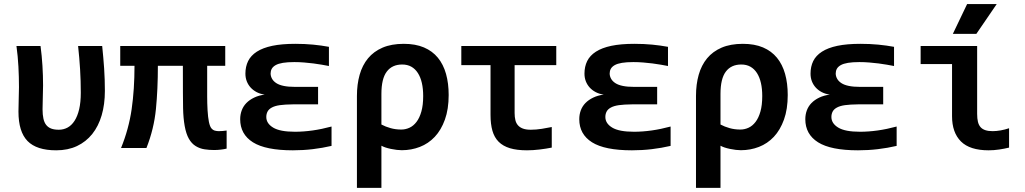

<svg xmlns="http://www.w3.org/2000/svg" viewBox="-20 -720 4988 934"><path d="M490.2 -277.8Q490.2 -212.4 474.6 -159.2Q459 -106 428.7 -68.1Q398.4 -30.3 354.5 -9.5Q310.5 11.2 253.4 11.2Q158.2 11.2 114 -33.9Q69.8 -79.1 69.8 -177.2Q69.8 -207.5 71 -236.8Q72.3 -266.1 72.3 -296.4Q72.3 -345.7 69.6 -396.2Q66.9 -446.8 60.1 -496.1H177.2Q183.6 -448.7 186.5 -400.4Q189.5 -352.1 189.5 -304.7Q189.5 -273.9 188.2 -245.1Q187 -216.3 187 -188.5Q187 -162.1 191.2 -143.1Q195.3 -124 204.8 -112.1Q214.4 -100.1 229.2 -94.5Q244.1 -88.9 266.1 -88.9Q289.1 -88.9 308.6 -99.4Q328.1 -109.9 342.5 -132.1Q356.9 -154.3 365 -188.2Q373 -222.2 373 -269Q373 -326.7 369.6 -382.8Q366.2 -439 359.9 -496.1H477.1Q482.9 -440.4 486.6 -387Q490.2 -333.5 490.2 -277.8Z M1082.5 2.9Q1070.8 5.9 1054.4 7.8Q1038.1 9.8 1021.5 9.8Q997.6 9.8 974.9 6.3Q952.1 2.9 932.1 -9.3Q912.1 -21.5 898.7 -45.2Q885.3 -68.8 878.4 -107.2Q871.6 -145.5 870.6 -193.8Q869.6 -242.2 869.6 -399.9H748Q748 -285.6 738.5 -189.2Q729 -92.8 692.4 0H568.8Q606.4 -92.3 620.4 -188.7Q634.3 -285.2 634.3 -399.9H564.9V-496.1H1075.7V-399.9H987.8Q987.8 -282.7 987.8 -250.2Q987.8 -217.8 989.7 -183.6Q991.7 -149.4 996.3 -127Q1001 -104.5 1008.5 -95.7Q1016.1 -86.9 1025.4 -84.5Q1034.7 -82 1044.4 -82Q1053.2 -82 1063 -82.8Q1072.8 -83.5 1082.5 -85Z M1580.1 -398.9Q1564.5 -401.9 1545.2 -405.3Q1525.9 -408.7 1504.6 -411.4Q1483.4 -414.1 1459.7 -416Q1436 -418 1411.6 -418Q1378.4 -418 1356.2 -414.3Q1334 -410.6 1320.8 -403.1Q1307.6 -395.5 1302 -385.3Q1296.4 -375 1296.4 -362.8Q1296.4 -349.6 1303.2 -337.2Q1310.1 -324.7 1324 -315.7Q1337.9 -306.6 1360.4 -302Q1382.8 -297.4 1414.1 -297.4H1527.3V-212.4H1406.2Q1365.7 -211.9 1341.6 -208.5Q1317.4 -205.1 1302.5 -197Q1287.6 -189 1281.5 -177.2Q1275.4 -165.5 1275.4 -150.9Q1275.4 -119.6 1308.6 -99.4Q1341.8 -79.1 1414.6 -79.1Q1456.1 -79.1 1501 -85.4Q1545.9 -91.8 1592.8 -104.5V-10.3Q1548.3 0 1501.5 5.6Q1454.6 11.2 1404.8 11.2Q1272.5 11.2 1210.4 -27.8Q1148.4 -66.9 1148.4 -140.1Q1148.4 -163.1 1156 -183.3Q1163.6 -203.6 1178.7 -219Q1193.8 -234.4 1216.1 -245.1Q1238.3 -255.9 1267.6 -259.8Q1246.1 -262.7 1228.8 -271.7Q1211.4 -280.8 1199.2 -294.2Q1187 -307.6 1180.4 -324.7Q1173.8 -341.8 1173.8 -361.8Q1173.8 -396 1187 -422.9Q1200.2 -449.7 1229.2 -468.5Q1258.3 -487.3 1304.4 -497.1Q1350.6 -506.8 1416.5 -506.8Q1462.9 -506.8 1503.2 -502.9Q1543.5 -499 1580.1 -492.2Z M2162.6 -257.8Q2162.6 -189 2144.3 -138.2Q2126 -87.4 2095 -54.4Q2064 -21.5 2022.5 -5.4Q1981 10.7 1934.6 10.7Q1912.1 10.7 1881.6 4.4Q1851.1 -2 1835.4 -11.2V193.8H1716.3V-252.9Q1716.3 -309.6 1729.5 -356.2Q1742.7 -402.8 1770.3 -436.3Q1797.9 -469.7 1841.1 -488.3Q1884.3 -506.8 1944.3 -506.8Q2001 -506.8 2042.2 -489.3Q2083.5 -471.7 2110.1 -439.2Q2136.7 -406.7 2149.7 -360.6Q2162.6 -314.5 2162.6 -257.8ZM2038.6 -252.9Q2038.6 -288.1 2032.2 -316.2Q2025.9 -344.2 2012.9 -364.5Q2000 -384.8 1981 -395.5Q1961.9 -406.2 1936.5 -406.2Q1887.7 -406.2 1861.6 -371.8Q1835.4 -337.4 1835.4 -263.2V-114.3Q1855.5 -103.5 1879.9 -96.7Q1904.3 -89.8 1932.1 -89.8Q1952.6 -89.8 1971.9 -98.6Q1991.2 -107.4 2006.1 -127Q2021 -146.5 2029.8 -177.5Q2038.6 -208.5 2038.6 -252.9Z M2664.1 -2Q2637.2 3.4 2605 7.3Q2572.8 11.2 2543.5 11.2Q2494.6 11.2 2460.7 1Q2426.8 -9.3 2405.8 -30.3Q2384.8 -51.3 2375.5 -83.7Q2366.2 -116.2 2366.2 -161.1V-403.3H2224.1V-496.1H2686V-403.3H2483.4V-169.9Q2483.4 -150.9 2487.1 -135.7Q2490.7 -120.6 2499.8 -110.4Q2508.8 -100.1 2523.9 -94.5Q2539.1 -88.9 2562 -88.9Q2587.9 -88.9 2615.5 -93.3Q2643.1 -97.7 2664.1 -102.1Z M3229.5 -398.9Q3213.9 -401.9 3194.6 -405.3Q3175.3 -408.7 3154.1 -411.4Q3132.8 -414.1 3109.1 -416Q3085.4 -418 3061 -418Q3027.8 -418 3005.6 -414.3Q2983.4 -410.6 2970.2 -403.1Q2957 -395.5 2951.4 -385.3Q2945.8 -375 2945.8 -362.8Q2945.8 -349.6 2952.6 -337.2Q2959.5 -324.7 2973.4 -315.7Q2987.3 -306.6 3009.8 -302Q3032.2 -297.4 3063.5 -297.4H3176.8V-212.4H3055.7Q3015.1 -211.9 2991 -208.5Q2966.8 -205.1 2951.9 -197Q2937 -189 2930.9 -177.2Q2924.8 -165.5 2924.8 -150.9Q2924.8 -119.6 2958 -99.4Q2991.2 -79.1 3064 -79.1Q3105.5 -79.1 3150.4 -85.4Q3195.3 -91.8 3242.2 -104.5V-10.3Q3197.8 0 3150.9 5.6Q3104 11.2 3054.2 11.2Q2921.9 11.2 2859.9 -27.8Q2797.9 -66.9 2797.9 -140.1Q2797.9 -163.1 2805.4 -183.3Q2813 -203.6 2828.1 -219Q2843.3 -234.4 2865.5 -245.1Q2887.7 -255.9 2917 -259.8Q2895.5 -262.7 2878.2 -271.7Q2860.8 -280.8 2848.6 -294.2Q2836.4 -307.6 2829.8 -324.7Q2823.2 -341.8 2823.2 -361.8Q2823.2 -396 2836.4 -422.9Q2849.6 -449.7 2878.7 -468.5Q2907.7 -487.3 2953.9 -497.1Q3000 -506.8 3065.9 -506.8Q3112.3 -506.8 3152.6 -502.9Q3192.9 -499 3229.5 -492.2Z M3812 -257.8Q3812 -189 3793.7 -138.2Q3775.4 -87.4 3744.4 -54.4Q3713.4 -21.5 3671.9 -5.4Q3630.4 10.7 3584 10.7Q3561.5 10.7 3531 4.4Q3500.5 -2 3484.9 -11.2V193.8H3365.7V-252.9Q3365.7 -309.6 3378.9 -356.2Q3392.1 -402.8 3419.7 -436.3Q3447.3 -469.7 3490.5 -488.3Q3533.7 -506.8 3593.8 -506.8Q3650.4 -506.8 3691.7 -489.3Q3732.9 -471.7 3759.5 -439.2Q3786.1 -406.7 3799.1 -360.6Q3812 -314.5 3812 -257.8ZM3688 -252.9Q3688 -288.1 3681.6 -316.2Q3675.3 -344.2 3662.4 -364.5Q3649.4 -384.8 3630.4 -395.5Q3611.3 -406.2 3585.9 -406.2Q3537.1 -406.2 3511 -371.8Q3484.9 -337.4 3484.9 -263.2V-114.3Q3504.9 -103.5 3529.3 -96.7Q3553.7 -89.8 3581.5 -89.8Q3602.1 -89.8 3621.3 -98.6Q3640.6 -107.4 3655.5 -127Q3670.4 -146.5 3679.2 -177.5Q3688 -208.5 3688 -252.9Z M4329.1 -398.9Q4313.5 -401.9 4294.2 -405.3Q4274.9 -408.7 4253.7 -411.4Q4232.4 -414.1 4208.7 -416Q4185.1 -418 4160.6 -418Q4127.4 -418 4105.2 -414.3Q4083 -410.6 4069.8 -403.1Q4056.6 -395.5 4051 -385.3Q4045.4 -375 4045.4 -362.8Q4045.4 -349.6 4052.2 -337.2Q4059.1 -324.7 4073 -315.7Q4086.9 -306.6 4109.4 -302Q4131.8 -297.4 4163.1 -297.4H4276.4V-212.4H4155.3Q4114.7 -211.9 4090.6 -208.5Q4066.4 -205.1 4051.5 -197Q4036.6 -189 4030.5 -177.2Q4024.4 -165.5 4024.4 -150.9Q4024.4 -119.6 4057.6 -99.4Q4090.8 -79.1 4163.6 -79.1Q4205.1 -79.1 4250 -85.4Q4294.9 -91.8 4341.8 -104.5V-10.3Q4297.4 0 4250.5 5.6Q4203.6 11.2 4153.8 11.2Q4021.5 11.2 3959.5 -27.8Q3897.5 -66.9 3897.5 -140.1Q3897.5 -163.1 3905 -183.3Q3912.6 -203.6 3927.7 -219Q3942.9 -234.4 3965.1 -245.1Q3987.3 -255.9 4016.6 -259.8Q3995.1 -262.7 3977.8 -271.7Q3960.4 -280.8 3948.2 -294.2Q3936 -307.6 3929.4 -324.7Q3922.9 -341.8 3922.9 -361.8Q3922.9 -396 3936 -422.9Q3949.2 -449.7 3978.3 -468.5Q4007.3 -487.3 4053.5 -497.1Q4099.6 -506.8 4165.5 -506.8Q4211.9 -506.8 4252.2 -502.9Q4292.5 -499 4329.1 -492.2Z M4888.7 -2Q4866.7 3.4 4840.8 7.3Q4814.9 11.2 4789.6 11.2Q4697.8 11.2 4654.5 -32Q4611.3 -75.2 4611.3 -154.8V-408.2H4458.5V-496.1H4733.4V-166Q4733.4 -143.1 4737.3 -127.2Q4741.2 -111.3 4750.2 -101.3Q4759.3 -91.3 4773.7 -86.7Q4788.1 -82 4808.6 -82Q4827.1 -82 4847.9 -85.7Q4868.7 -89.4 4888.7 -96.2ZM4729.5 -555.2H4615.2L4684.6 -700.2H4828.6ZM4398.4 -496.1Z"/></svg>

Font: Code New Roman
Style: Bold
Weight: 700
Monospace: yes
Designer: Sam Radian
Foundry: Code New Roman
Version: Version 1.508 October 19, 2014